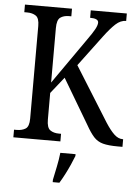

<svg xmlns="http://www.w3.org/2000/svg" viewBox="-61 -761 740 1029"><g transform="rotate(5 309.0 -246.5)"><path d="M31 0V-41H45Q74 -41 93 -53Q112 -65 112 -108V-606Q112 -648 93.5 -660.5Q75 -673 47 -673H31V-714H284V-673H271Q243 -673 225 -660Q207 -647 207 -603V-310L379 -556Q407 -595 418.5 -616.5Q430 -638 430 -652Q430 -674 385 -674V-714H579V-674Q549 -674 522.5 -649.5Q496 -625 463 -581L339 -415L522 -122Q547 -83 569 -62Q591 -41 615 -41H618V0H593Q542 0 512.5 -8Q483 -16 463 -38Q443 -60 420 -101L277 -342L207 -254V-111Q207 -67 225.5 -54Q244 -41 273 -41H284V0ZM262 208Q269 174 277 136Q285 98 289 61H371V71Q363 92 351 119Q339 146 325 173Q311 200 298 221H262Z"/></g></svg>

Font: Noto Serif Sinhala Condensed
Style: Regular
Weight: 400
Width: 3
Designer: Jelle Bosma - Monotype Design Team
Foundry: Monotype Imaging Inc.
Version: Version 2.007; ttfautohint (v1.8.4.7-5d5b)